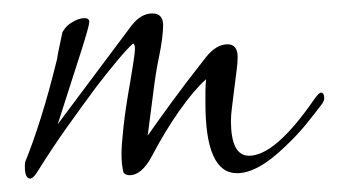

<svg xmlns="http://www.w3.org/2000/svg" viewBox="-20 -262 503 286"><path d="M25 4Q17 4 17 -14Q17 -20 18 -22Q29 -49 41 -87Q53 -125 65 -174Q66 -181 67.5 -188Q69 -195 73 -214Q74 -216 77 -220Q80 -224 86 -228Q97 -235 106 -235Q113 -235 113 -229Q113 -224 101 -186Q89 -148 66 -77L176 -224Q190 -242 207 -242Q223 -242 223 -224Q223 -217 221.5 -204.5Q220 -192 216 -173Q212 -154 208.5 -125.5Q205 -97 200 -60Q214 -80 235.5 -109.5Q257 -139 287 -177Q302 -196 319 -196Q334 -196 334 -177Q334 -169 332.5 -157.5Q331 -146 329 -130Q327 -114 325.5 -102Q324 -90 324 -82Q324 -30 351 -30Q390 -30 448 -114Q455 -124 458 -124Q463 -124 463 -115Q463 -113 461.5 -110.5Q460 -108 461 -109Q449 -93 436 -77Q423 -61 405 -44Q364 -4 333 -4Q286 -4 286 -108Q286 -116 286 -125Q286 -134 287 -144Q269 -128 247.5 -97.5Q226 -67 206 -29Q191 -1 173 -1Q167 -1 164 -5Q161 -16 161 -33Q161 -46 164 -73.5Q167 -101 174 -140Q177 -158 179 -171Q181 -184 181 -189Q181 -197 178 -197Q170 -190 154.5 -171.5Q139 -153 123 -132Q103 -105 80.5 -73.5Q58 -42 35 -5Q29 4 25 4Z"/></svg>

Font: Corinthia
Style: Regular
Weight: 400
Designer: Robert E. Leuschke
Foundry: Robert E. Leuschke
Version: Version 1.013; ttfautohint (v1.8.3)